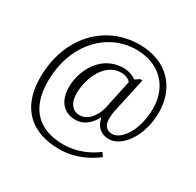

<svg xmlns="http://www.w3.org/2000/svg" viewBox="-180 -914 1280 1256"><g transform="rotate(30 460.5 -286.0)"><path d="M413 142C533 142 626 92 689 44L669 16C613 58 530 102 420 102C249 102 129 12 129 -207C129 -481 305 -675 529 -675C695 -675 814 -569 814 -395C814 -228 732 -117 665 -117C623 -117 598 -144 598 -192C598 -219 602 -252 609 -277L662 -520H645L612 -498C591 -515 555 -529 515 -529C354 -529 267 -377 267 -243C267 -128 331 -77 408 -77C481 -77 523 -128 548 -174H551C561 -116 600 -77 662 -77C755 -77 860 -204 860 -392C860 -576 741 -714 530 -714C270 -714 73 -506 73 -203C73 29 207 142 413 142ZM419 -117C367 -117 331 -155 331 -234C331 -342 392 -495 517 -495C550 -495 579 -481 590 -465L543 -246C532 -193 488 -117 419 -117Z"/></g></svg>

Font: Noto Serif Bengali Light
Style: Regular
Weight: 300
Designer: Juan Bruce, Universal Thirst, Indian Type Foundry and the Monotype Design Team.
Foundry: Monotype Imaging Inc.
Version: Version 2.003